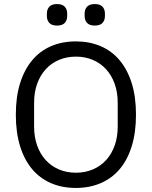

<svg xmlns="http://www.w3.org/2000/svg" viewBox="-20 -914 748 946"><path d="M354 12Q286 12 231.5 -11.5Q177 -35 138.5 -80.5Q100 -126 79 -193.5Q58 -261 58 -349Q58 -437 79 -504Q100 -571 138.5 -617Q177 -663 231.5 -686.5Q286 -710 354 -710Q421 -710 476 -686.5Q531 -663 569.5 -617Q608 -571 629 -504Q650 -437 650 -349Q650 -261 629 -193.5Q608 -126 569.5 -80.5Q531 -35 476 -11.5Q421 12 354 12ZM354 -63Q399 -63 437 -79Q475 -95 502.5 -125Q530 -155 545 -197Q560 -239 560 -291V-407Q560 -459 545 -501Q530 -543 502.5 -573Q475 -603 437 -619Q399 -635 354 -635Q309 -635 271 -619Q233 -603 205.5 -573Q178 -543 163 -501Q148 -459 148 -407V-291Q148 -239 163 -197Q178 -155 205.5 -125Q233 -95 271 -79Q309 -63 354 -63ZM261 -788Q235 -788 223 -801Q211 -814 211 -835V-847Q211 -868 223 -881Q235 -894 261 -894Q287 -894 299 -881Q311 -868 311 -847V-835Q311 -814 299 -801Q287 -788 261 -788ZM447 -788Q421 -788 409 -801Q397 -814 397 -835V-847Q397 -868 409 -881Q421 -894 447 -894Q473 -894 485 -881Q497 -868 497 -847V-835Q497 -814 485 -801Q473 -788 447 -788Z"/></svg>

Font: IBM Plex Sans Devanagari
Style: Regular
Weight: 400
Designer: Mike Abbink, Paul van der Laan, Pieter van Rosmalen, Erin McLaughlin
Foundry: Bold Monday
Version: Version 1.1